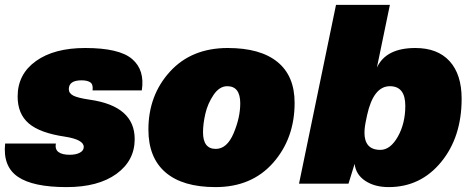

<svg xmlns="http://www.w3.org/2000/svg" viewBox="-25 -750 1928 784"><path d="M323 -554Q462 -554 514.5 -509Q567 -464 554 -381H353Q356 -405 344 -413.5Q332 -422 308 -422Q256 -422 256 -386Q256 -369 274.5 -359.5Q293 -350 341 -343Q525 -317 525 -182Q525 -94 450.5 -40Q376 14 247 14Q109 14 47.5 -28.5Q-14 -71 -4 -164H203Q199 -140 214 -129Q229 -118 260 -118Q285 -118 301 -126.5Q317 -135 317 -150Q317 -180 240 -192Q138 -207 92.5 -246Q47 -285 47 -356Q47 -447 121.5 -500.5Q196 -554 323 -554Z M804 -210Q804 -142 856 -142Q902 -142 929 -206Q956 -270 956 -328Q956 -398 903 -398Q871 -398 847 -362.5Q823 -327 813.5 -285.5Q804 -244 804 -210ZM581 -221Q581 -361 669 -457.5Q757 -554 905 -554Q1038 -554 1108 -497Q1178 -440 1178 -330Q1178 -185 1090.5 -85.5Q1003 14 855 14Q721 14 651 -46Q581 -106 581 -221Z M1567 -730 1514 -474Q1551 -554 1671 -554Q1762 -554 1811 -500Q1860 -446 1860 -347Q1860 -190 1776 -88Q1692 14 1562 14Q1505 14 1466.5 -11.5Q1428 -37 1423 -81L1398 0H1196L1347 -730ZM1468 -251Q1446 -138 1528 -138Q1569 -138 1599.5 -192Q1630 -246 1630 -318Q1630 -398 1567 -398Q1500 -398 1474 -280Z"/></svg>

Font: Nacelle Black
Style: Italic
Weight: 900
Italic angle: -12°
Designer: Sora Sagano
Foundry: Sora Sagano
Version: Version 1.000;FEAKit 1.0